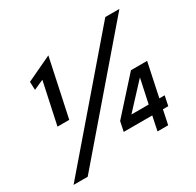

<svg xmlns="http://www.w3.org/2000/svg" viewBox="-154 -864 1082 1060"><g transform="rotate(-30 386.5 -333.5)"><path d="M695 -91H661L642 0H574L593 -91H411L424 -153L616 -366H719L674 -153H708ZM606 -153 639 -307 496 -153ZM115 24H25L640 -691H730ZM184 -299H109L166 -565L103 -537L101 -589L262 -665Z"/></g></svg>

Font: Quattrocento Sans
Style: Bold Italic
Weight: 700
Designer: Pablo Impallari
Foundry: Pablo Impallari, Igino Marini, Brenda Gallo
Version: Version 2.000